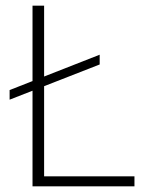

<svg xmlns="http://www.w3.org/2000/svg" viewBox="-20 -659 529 679"><path d="M332.5 -465.5V-431L14 -306.5V-340.5ZM136 0H95V-639H136ZM114 -35.5H455.5V0H114Z"/></svg>

Font: Anek Latin ExtraLight
Style: Regular
Weight: 250
Designer: Yesha Goshar
Foundry: Ek Type
Version: Version 1.003